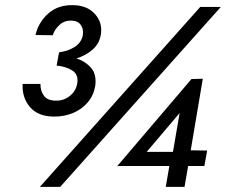

<svg xmlns="http://www.w3.org/2000/svg" viewBox="-20 -726 878 746"><path d="M191 -273Q128 -273 96.5 -310Q65 -347 68 -400H137Q137 -372 151 -353.5Q165 -335 197 -335Q227 -334 251 -353Q275 -372 280 -401Q286 -436 261 -452Q236 -468 200 -471L207 -510L210 -523Q244 -527 270 -543.5Q296 -560 302 -590Q305 -613 294 -629Q283 -645 258 -646Q231 -647 211.5 -629.5Q192 -612 185 -589L118 -590Q129 -639 167 -673Q205 -707 262 -706Q317 -706 348 -672.5Q379 -639 372 -592Q366 -556 339.5 -533Q313 -510 277 -499Q313 -487 334.5 -461.5Q356 -436 350 -392Q344 -356 321.5 -329Q299 -302 265 -287.5Q231 -273 191 -273ZM758 -699H838L214 0H135ZM774 -81H711L697 0H624L638 -81H440L435 -80L724 -419L768 -420L721 -142L785 -141ZM678 -287 550 -136H652Z"/></svg>

Font: Jost* Medium
Style: Italic
Weight: 500
Italic angle: -10°
Version: Version 3.7